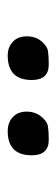

<svg xmlns="http://www.w3.org/2000/svg" viewBox="160 -826 149 510"><g transform="rotate(90 235.0 -571.5)"><path d="M152 -626Q193 -626 193 -581Q193 -517 128 -517Q106 -517 91.5 -530.5Q77 -544 77 -567.5Q77 -591 90 -606.5Q103 -622 116.5 -624Q130 -626 152 -626ZM352 -626Q393 -626 393 -581Q393 -517 329 -517Q306 -517 291.5 -530.5Q277 -544 277 -567Q277 -590 290 -606Q303 -622 317 -624Q331 -626 352 -626Z"/></g></svg>

Font: Cagliostro
Style: Regular
Weight: 400
Designer: Matthew Desmond
Foundry: Matthew Desmond
Version: Version